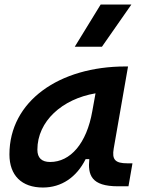

<svg xmlns="http://www.w3.org/2000/svg" viewBox="-20 -815 626 845"><path d="M168.9 10.3C250.5 10.3 316.9 -34.7 356.9 -114.7H373C366.2 -44.9 381.3 4.9 499.5 4.9H545.4L563 -96.2H541C485.8 -96.2 472.2 -113.3 480.5 -161.6L543.5 -522.5H532.2C241.2 -522.5 21.5 -370.1 21.5 -135.3C21.5 -43 75.2 10.3 168.9 10.3ZM200.7 -102.1C163.6 -102.1 144.5 -120.1 144.5 -156.2C144.5 -281.2 253.4 -379.4 400.4 -404.3L386.2 -325.7C361.3 -183.1 289.6 -102.1 200.7 -102.1ZM309.1 -609.4H428.7L558.1 -794.9H422.9Z"/></svg>

Font: Cascadia Code SemiBold
Style: Italic
Weight: 600
Italic angle: -10°
Monospace: yes
Designer: Aaron Bell
Foundry: Saja Typeworks
Version: Version 2404.023